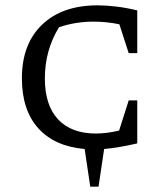

<svg xmlns="http://www.w3.org/2000/svg" viewBox="-20 -552 627 719"><path d="M318 147 297 6Q184 -4 123 -72Q62 -140 62 -259Q62 -387 137.5 -459.5Q213 -532 345 -532Q377 -532 415 -527.5Q453 -523 494 -513V-353H462L427 -461Q403 -466 379 -468.5Q355 -471 330 -471Q263 -471 201 -450Q148 -364 148 -258Q148 -158 197.5 -105Q247 -52 339 -52Q379 -52 426 -63L462 -176H494V-15Q425 1 370 6L349 147Z"/></svg>

Font: Piazzolla SC
Style: Regular
Weight: 400
Designer: Juan Pablo del Peral
Foundry: Huerta Tipografica
Version: Version 1.330